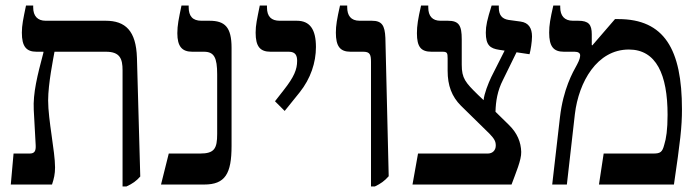

<svg xmlns="http://www.w3.org/2000/svg" viewBox="-20 -667 2530 694"><path d="M19 0H168C175 -21 179 -38 179 -62C179 -120 154 -233 154 -304C154 -365 173 -457 177 -480H363C414 -480 423 -454 423 -413V7H437C459 -3 473 -13 487 -29L475 -458C472 -556 433 -592 362 -592H145C116 -592 100 -609 100 -640V-647H74C64 -599 59 -576 59 -549C59 -499 75 -480 112 -480H137V-477C115 -394 99 -331 102 -270L109 -142C110 -121 105 -112 87 -112H29Z M562 0H718C794 0 817 -39 817 -140V-494C817 -569 793 -592 737 -592H708C676 -592 662 -609 662 -641V-647H636C626 -599 621 -576 621 -547C621 -499 638 -480 675 -480H717C754 -480 765 -459 765 -398V-183C765 -130 755 -112 703 -112H590Z M1009 -266 1063 -333C1103 -383 1122 -441 1122 -497C1122 -561 1100 -592 1053 -592H991C961 -592 945 -607 945 -640V-647H919C909 -597 904 -577 904 -549C904 -499 920 -480 958 -480H1024C1049 -480 1054 -465 1054 -447C1054 -416 1043 -389 1006 -342L974 -301Z M1321 7H1335C1356 -3 1370 -13 1385 -30L1373 -530C1371 -576 1360 -592 1324 -592H1280C1248 -592 1235 -611 1235 -641V-647H1209C1198 -598 1194 -575 1194 -549C1194 -500 1209 -480 1247 -480H1293C1317 -480 1321 -470 1321 -443Z M1471 0H1829C1844 -41 1865 -89 1864 -118C1863 -153 1850 -186 1819 -216L1771 -263C1772 -301 1778 -339 1798 -378L1847 -478L1894 -471C1898 -485 1903 -516 1903 -535C1903 -565 1891 -585 1862 -589L1818 -595C1794 -599 1783 -613 1783 -640V-647H1757C1741 -596 1736 -574 1736 -549C1736 -503 1752 -492 1784 -487L1804 -484L1756 -389C1745 -366 1730 -328 1728 -305L1708 -324C1662 -369 1649 -384 1649 -433V-525C1649 -575 1639 -592 1599 -592H1572C1543 -592 1528 -609 1528 -640V-647H1502C1491 -599 1487 -574 1487 -547C1487 -497 1502 -480 1540 -480H1579C1596 -480 1598 -476 1598 -456V-411C1598 -358 1613 -318 1646 -285L1750 -183C1767 -165 1772 -156 1772 -141C1772 -132 1769 -125 1764 -120C1759 -115 1752 -112 1743 -112H1491Z M1976 0H2029L2058 -255C2072 -371 2138 -488 2253 -488C2352 -488 2393 -398 2393 -252C2393 -198 2388 -166 2381 -144C2374 -117 2367 -112 2341 -112H2162L2145 0H2416C2439 -157 2445 -208 2445 -272C2445 -489 2381 -598 2215 -598H2203L2121 -503L2119 -504V-543C2119 -578 2108 -592 2070 -592H2051C2020 -592 2005 -610 2005 -641V-647H1980C1969 -599 1965 -576 1965 -549C1965 -500 1980 -480 2018 -480H2057C2070 -480 2077 -475 2077 -467C2077 -460 2075 -451 2066 -434C2050 -405 2016 -346 2004 -243Z"/></svg>

Font: Noto Serif Hebrew SemiCondensed Medium
Style: Regular
Weight: 500
Width: 4
Designer: Monotype Design Team
Foundry: Monotype Imaging Inc.
Version: Version 2.004